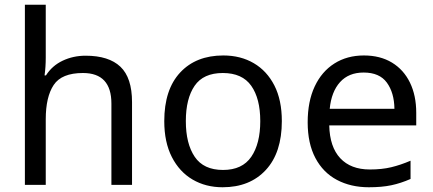

<svg xmlns="http://www.w3.org/2000/svg" viewBox="-20 -780 1827 810"><path d="M173 -537Q173 -497 168 -462H174Q200 -503 244.5 -524Q289 -545 341 -545Q439 -545 488 -498.5Q537 -452 537 -349V0H450V-343Q450 -472 330 -472Q240 -472 206.5 -421.5Q173 -371 173 -277V0H85V-760H173Z M1169 -269Q1169 -136 1101.5 -63Q1034 10 919 10Q848 10 792.5 -22.5Q737 -55 705 -117.5Q673 -180 673 -269Q673 -402 740 -474Q807 -546 922 -546Q995 -546 1050.5 -513.5Q1106 -481 1137.5 -419.5Q1169 -358 1169 -269ZM764 -269Q764 -174 801.5 -118.5Q839 -63 921 -63Q1002 -63 1040 -118.5Q1078 -174 1078 -269Q1078 -364 1040 -418Q1002 -472 920 -472Q838 -472 801 -418Q764 -364 764 -269Z M1515 -546Q1584 -546 1633.5 -516Q1683 -486 1709.5 -431.5Q1736 -377 1736 -304V-251H1369Q1371 -160 1415.5 -112.5Q1460 -65 1540 -65Q1591 -65 1630.5 -74.5Q1670 -84 1712 -102V-25Q1671 -7 1631 1.5Q1591 10 1536 10Q1460 10 1401.5 -21Q1343 -52 1310.5 -113.5Q1278 -175 1278 -264Q1278 -352 1307.5 -415Q1337 -478 1390.5 -512Q1444 -546 1515 -546ZM1514 -474Q1451 -474 1414.5 -433.5Q1378 -393 1371 -321H1644Q1643 -389 1612 -431.5Q1581 -474 1514 -474Z"/></svg>

Font: Noto Sans Linear A
Style: Regular
Weight: 400
Designer: Monotype Design Team
Foundry: Monotype Imaging Inc.
Version: Version 2.002; ttfautohint (v1.8.4.7-5d5b)